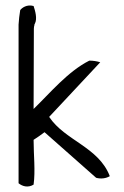

<svg xmlns="http://www.w3.org/2000/svg" viewBox="-20 -650 454 703"><path d="M48 21C63 33 83 38 103 26C110 -24 103 -83 103 -138C117 -147 130 -156 143 -166L332 1C350 6 369 3 382 -5C341 -112 218 -135 160 -222L347 -422C334 -426 321 -428 307 -428C228 -388 164 -310 103 -251C103 -349 104 -449 104 -545C104 -550 105 -555 106 -558C106 -560 106 -562 108 -564C117 -582 109 -610 103 -628C78 -635 60 -621 54 -613C51 -595 49 -577 48 -560Z"/></svg>

Font: Comica
Style: Rg
Weight: 400
Designer: Jasper
Foundry: KineticPlasma Fonts/Cannot Into Space Fonts
Version: Version 0.89